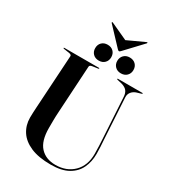

<svg xmlns="http://www.w3.org/2000/svg" viewBox="-237 -1130 1136 1266"><g transform="rotate(30 331.0 -496.5)"><path d="M566.5 -302.5 548 -617.5Q546.5 -643.5 534 -659.8Q521.5 -676 493 -684.5L457 -693Q452 -694.5 452 -697Q452 -700 456 -700H641.5Q645.5 -700 645.5 -697Q645.5 -694 639.5 -692.5L609 -683.5Q585 -676.5 571 -659Q557 -641.5 558.5 -618L576.5 -307.5Q578.5 -280.5 580 -254Q581.5 -227.5 581.5 -200Q581.5 -141 559 -93Q536.5 -45 486.5 -16.5Q436.5 12 354 12Q261 12 200.5 -14.2Q140 -40.5 110.8 -86Q81.5 -131.5 81.5 -189.5Q81.5 -204 82.5 -227Q83.5 -250 85 -273.2Q86.5 -296.5 87.5 -313L109.5 -673Q110 -683.5 90 -687L49.5 -693Q43.5 -694 43.5 -697Q43.5 -700 48.5 -700H310.5Q315 -700 315 -697Q315 -694 309 -693L267 -687Q248 -684 247.5 -672L226.5 -316.5Q224 -278 223.8 -245.8Q223.5 -213.5 223.5 -192Q223.5 -93.5 265.8 -47.8Q308 -2 381.5 -2Q465.5 -2 518 -53.8Q570.5 -105.5 570.5 -195Q570.5 -228.5 569 -254.5Q567.5 -280.5 566.5 -302.5ZM285.5 -740.5Q258 -740.5 241.2 -757.5Q224.5 -774.5 224.5 -800.5Q224.5 -827.5 241.2 -844.2Q258 -861 285.5 -861Q313 -861 329.8 -844.2Q346.5 -827.5 346.5 -800.5Q346.5 -774.5 329.8 -757.5Q313 -740.5 285.5 -740.5ZM453.5 -740.5Q426.5 -740.5 409.5 -757.5Q392.5 -774.5 392.5 -800.5Q392.5 -827 409.5 -844Q426.5 -861 453.5 -861Q481.5 -861 498.5 -844.2Q515.5 -827.5 515.5 -800.5Q515.5 -774.5 498.5 -757.5Q481.5 -740.5 453.5 -740.5ZM383.5 -870Q376 -861 370 -861Q364 -861 356.5 -870L236.5 -997.5Q232.5 -1002 235.5 -1004.5Q237.5 -1006.5 243 -1003.5L370 -945L497 -1003.5Q502 -1006.5 504.5 -1004.5Q507 -1002 503.5 -997.5Z"/></g></svg>

Font: Fraunces 144pt SemiBold
Style: Regular
Weight: 600
Version: Version 1.000;[0bf87f6ff]